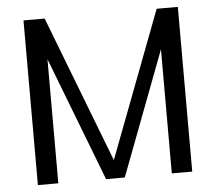

<svg xmlns="http://www.w3.org/2000/svg" viewBox="-49 -723 874 777"><g transform="rotate(-5 387.5 -334.5)"><path d="M74 0H157V-504L351 0H427L618 -504V0H701V-669H615L389 -74L160 -669H74Z"/></g></svg>

Font: KpMath
Style: Sans
Weight: 400
Version: Version 0.64